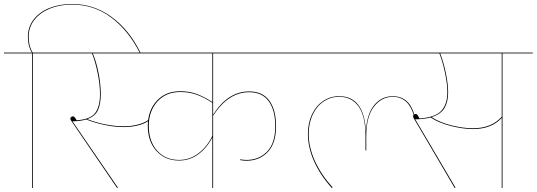

<svg xmlns="http://www.w3.org/2000/svg" viewBox="-30 -944 2695 964"><path d="M675 -680H671Q615 -791 528.5 -856Q442 -921 331 -921Q269 -921 219.5 -900.5Q170 -880 142 -843.5Q114 -807 114 -759Q114 -712 134 -680H277V-676H135V0H131V-676H-10V-680H130Q110 -712 110 -759Q110 -808 138.5 -845.5Q167 -883 217.5 -903.5Q268 -924 331 -924Q442 -924 531 -858.5Q620 -793 675 -680Z M403 -344Q371 -335 334 -335L562 -2L558 0L330 -334Q323 -343 323 -348Q323 -352 327 -356Q331 -360 336 -360Q344 -360 355 -340Q425 -345 448.5 -377.5Q472 -410 472 -471Q472 -519 460.5 -576Q449 -633 432 -676H230V-680H653V-676H436Q454 -633 465 -576.5Q476 -520 476 -471Q476 -423 462 -391.5Q448 -360 408 -346Q451 -329 499 -319.5Q547 -310 590 -310Q632 -310 665.5 -319.5Q699 -329 715 -342L717 -339Q702 -325 667.5 -315.5Q633 -306 590 -306Q547 -306 498 -316Q449 -326 403 -344Z M1040 -368Q1114 -485 1221 -485Q1288 -485 1322 -439Q1356 -393 1356 -310Q1356 -224 1314 -180.5Q1272 -137 1208 -137Q1193 -137 1176 -140V-144Q1193 -141 1208 -141Q1270 -141 1311 -183Q1352 -225 1352 -310Q1352 -391 1319 -436Q1286 -481 1221 -481Q1116 -481 1040 -363V0H1036V-254Q1010 -203 967 -170.5Q924 -138 869 -138Q799 -138 755.5 -186Q712 -234 712 -312Q712 -388 756.5 -437Q801 -486 874 -486Q919 -486 955.5 -473Q992 -460 1036 -432V-676H614V-680H1453V-676H1040ZM1036 -262V-428Q993 -456 956 -469Q919 -482 875 -482Q803 -482 760 -434Q717 -386 717 -312Q717 -235 758.5 -188Q800 -141 869 -141Q924 -141 968 -175.5Q1012 -210 1036 -262Z M2645 -676H2493V0H2489V-352Q2438 -296 2345 -296Q2296 -296 2235.5 -311Q2175 -326 2132 -354Q2096 -345 2055 -345L2257 -2L2253 0L2051 -344Q2050 -345 2047 -350.5Q2044 -356 2044 -361Q2044 -365 2047 -368Q2019 -458 1942 -458Q1886 -458 1847.5 -408.5Q1809 -359 1809 -260V-189H1805V-260Q1805 -362 1770 -410Q1735 -458 1673 -458Q1630 -458 1595 -434.5Q1560 -411 1540 -368.5Q1520 -326 1520 -271Q1520 -205 1551 -136Q1582 -67 1640 -3L1636 0Q1577 -66 1546.5 -135Q1516 -204 1516 -271Q1516 -327 1536.5 -370Q1557 -413 1592.5 -437Q1628 -461 1673 -461Q1798 -461 1807 -285Q1812 -372 1849 -416.5Q1886 -461 1942 -461Q2023 -461 2050 -370L2058 -372Q2066 -372 2076 -349Q2156 -355 2186 -388Q2216 -421 2216 -481Q2216 -522 2204.5 -577.5Q2193 -633 2176 -676H1433V-680H2645ZM2489 -676H2180Q2197 -633 2208.5 -577.5Q2220 -522 2220 -480Q2220 -433 2202 -402Q2184 -371 2137 -356Q2178 -329 2237 -314.5Q2296 -300 2344 -300Q2438 -300 2489 -358Z"/></svg>

Font: FiraGO Four
Style: Regular
Weight: 100
Designer: bBox Type
Foundry: bBox Type GmbH
Version: Version 1.001